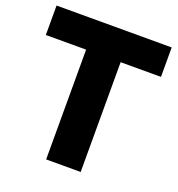

<svg xmlns="http://www.w3.org/2000/svg" viewBox="-133 -850 888 959"><g transform="rotate(20 310.5 -370.0)"><path d="M218.5 0V-583.5H4.5V-740H616.5V-583.5H402V0Z"/></g></svg>

Font: Encode Sans SC SemiCondensed ExtraBold
Style: Regular
Weight: 800
Width: 4
Designer: Multiple Designers
Foundry: Impallari Type
Version: Version 3.002